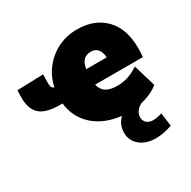

<svg xmlns="http://www.w3.org/2000/svg" viewBox="-157 -659 1006 1011"><g transform="rotate(-30 345.5 -153.5)"><path d="M667 -259Q667 -233 664 -206H374Q382 -172 406.5 -157Q431 -142 473 -142Q509 -142 540 -152.5Q571 -163 603 -184L643 -49Q610 -22 561 -6.5Q512 9 457 9Q379 9 318 -17.5Q257 -44 220 -92.5Q183 -141 176 -206H159Q71 -206 35.5 -242.5Q0 -279 4 -355L5 -385L164 -390L163 -358Q162 -330 165 -317.5Q168 -305 181 -301Q194 -362 231 -408.5Q268 -455 321 -480.5Q374 -506 435 -506Q542 -506 604.5 -441.5Q667 -377 667 -259ZM374 -300H499Q493 -368 441 -368Q414 -368 397 -352.5Q380 -337 374 -300ZM379 90Q379 36 422.5 -0.5Q466 -37 548 -47L562 -10Q527 1 510 20Q493 39 493 62Q493 83 507.5 96Q522 109 545 109Q569 109 600 99L611 180Q557 199 512 199Q452 199 415.5 168.5Q379 138 379 90Z"/></g></svg>

Font: Nunito Sans Heavy Heavy
Style: Italic
Weight: 400
Italic angle: -4.541°
Designer: Vernon Adams
Foundry: Vernon Adams
Version: Version 2.002